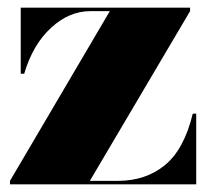

<svg xmlns="http://www.w3.org/2000/svg" viewBox="-20 -480 542 500"><path d="M215.5 -451Q160 -451 112.8 -407.5Q65.5 -364 43 -288H34V-460H475V-451L214 -9H286.5Q359.5 -9 409.5 -50Q459.5 -91 482 -184H491V0H6V-9L266 -451Z"/></svg>

Font: Bodoni* 24pt Fatface
Style: Regular
Weight: 900
Version: Version 2.3